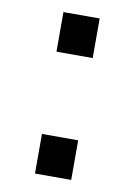

<svg xmlns="http://www.w3.org/2000/svg" viewBox="-67 -571 431 616"><g transform="rotate(10 149.0 -263.0)"><path d="M90 -397V-526H208V-397ZM90 0V-129H208V0Z"/></g></svg>

Font: Archivo SemiCondensed SemiBold
Style: Regular
Weight: 600
Width: 4
Designer: Hector Gatti
Foundry: Omnibus-Type
Version: Version 2.001; ttfautohint (v1.8.3)